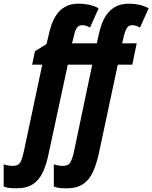

<svg xmlns="http://www.w3.org/2000/svg" viewBox="-134 -785 829 1045"><path d="M-45 240Q-62 240 -79 238.5Q-96 237 -114 230V109Q-105 113 -90 115.5Q-75 118 -65 118Q-32 118 -21.5 95Q-11 72 -4 38L96 -433H41L56 -506L119 -545L129 -586Q135 -616 145.5 -647.5Q156 -679 174 -705.5Q192 -732 221.5 -748.5Q251 -765 295 -765Q322 -765 349 -759.5Q376 -754 403 -740L356 -635Q333 -648 314 -648Q293 -648 283 -631Q273 -614 268 -589L258 -549H393L401 -586Q407 -616 417.5 -647.5Q428 -679 446.5 -705.5Q465 -732 494.5 -748.5Q524 -765 568 -765Q594 -765 621.5 -759.5Q649 -754 675 -740L628 -635Q605 -648 586 -648Q565 -648 555.5 -631Q546 -614 540 -589L531 -549H610L586 -433H507L404 50Q391 109 371.5 151.5Q352 194 318 217Q284 240 227 240Q210 240 193.5 238.5Q177 237 159 230V109Q168 113 183 115.5Q198 118 207 118Q240 118 251 95Q262 72 269 38L368 -433H235L131 50Q119 109 99.5 151.5Q80 194 45.5 217Q11 240 -45 240Z"/></svg>

Font: Noto Sans ExtraCondensed ExtraBold
Style: Italic
Weight: 800
Width: 2
Italic angle: -12°
Designer: Monotype Design Team
Foundry: Monotype Imaging Inc.
Version: Version 2.013; ttfautohint (v1.8.4.7-5d5b)